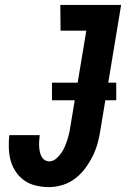

<svg xmlns="http://www.w3.org/2000/svg" viewBox="-20 -755 540 783"><path d="M180 8Q153 8 127 2Q101 -4 80.5 -18Q60 -32 45.5 -53Q31 -74 24 -98.5Q17 -123 16 -150Q15 -177 18 -204H142Q141 -193 140 -182Q139 -171 139.5 -160Q140 -149 142 -138.5Q144 -128 148.5 -118.5Q153 -109 161.5 -103Q170 -97 181 -97Q196 -97 209 -108Q222 -119 231 -132.5Q240 -146 246 -161Q252 -176 256.5 -191Q261 -206 264 -221Q267 -236 269 -251L332 -630H227L226 -735H474L391 -234Q387 -206 380 -178Q373 -150 360.5 -123.5Q348 -97 330 -72Q312 -47 288.5 -28.5Q265 -10 236.5 -1Q208 8 180 8ZM192 -346V-418H454V-346Z"/></svg>

Font: Iosevka SS18 Extrabold
Style: Italic
Weight: 800
Italic angle: -9°
Monospace: yes
Designer: Belleve Invis
Foundry: Belleve Invis
Version: Version 25.1.1; ttfautohint (v1.8.4)